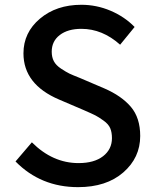

<svg xmlns="http://www.w3.org/2000/svg" viewBox="-20 -770 647 803"><path d="M306.6 12.7Q150.4 12.7 44.9 -94.7L113.3 -174.8Q200.2 -87.9 308.6 -87.9Q374 -87.9 411.1 -116.7Q448.2 -145.5 448.2 -192.4Q448.2 -216.8 440.9 -233.9Q433.6 -251 413.1 -265.6Q392.6 -280.3 379.4 -287.1Q366.2 -293.9 330.1 -309.6L227.5 -353.5Q78.1 -417 78.1 -546.9Q78.1 -633.8 147 -691.9Q215.8 -750 320.3 -750Q383.8 -750 442.4 -725.1Q501 -700.2 543 -657.2L482.4 -583Q408.2 -649.4 320.3 -649.4Q263.7 -649.4 230 -623.5Q196.3 -597.7 196.3 -553.7Q196.3 -531.2 205.1 -514.2Q213.9 -497.1 235.4 -482.9Q256.8 -468.8 270 -462.4Q283.2 -456.1 315.4 -443.4L416 -400.4Q488.3 -369.1 527.3 -323.2Q566.4 -277.3 566.4 -201.2Q566.4 -110.4 495.6 -48.8Q424.8 12.7 306.6 12.7Z"/></svg>

Font: Gen Shin Gothic Medium
Style: Regular
Weight: 500
Designer: [Source Han Sans]
Ryoko NISHIZUKA  (kana & ideographs); Paul D. Hunt (Latin, Greek & Cyrillic); Wenlong ZHANG  (bopomofo
Version: Version 1.002.20150607